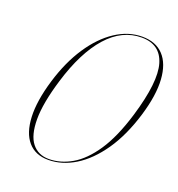

<svg xmlns="http://www.w3.org/2000/svg" viewBox="-131 -817 865 934"><g transform="rotate(20 302.0 -350.0)"><path d="M448 -710Q518.5 -710 558.2 -667.2Q598 -624.5 603.2 -544.8Q608.5 -465 575 -354Q539 -235 482.8 -153.8Q426.5 -72.5 359 -31.2Q291.5 10 221 10Q154 10 116.2 -34Q78.5 -78 74.8 -159.5Q71 -241 105 -354Q138 -463.5 191 -543.2Q244 -623 310.2 -666.5Q376.5 -710 448 -710ZM538 -339Q595 -528.5 568.8 -616.8Q542.5 -705 446.5 -705Q345.5 -705 268.2 -618Q191 -531 142 -369Q103 -241 103.2 -158Q103.5 -75 135.2 -35Q167 5 222.5 5Q282.5 5 340.5 -28.5Q398.5 -62 449.2 -137.5Q500 -213 538 -339Z"/></g></svg>

Font: Fraunces 144pt S000 Thin
Style: Italic
Weight: 100
Italic angle: -16°
Version: Version 1.000; ttfautohint (v1.8.3)